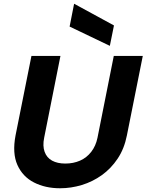

<svg xmlns="http://www.w3.org/2000/svg" viewBox="-20 -999 783 1026"><path d="M148 -700H303L216 -263Q207 -219 218.5 -187.5Q230 -156 258.5 -140.5Q287 -125 329 -125Q372 -125 407.5 -140.5Q443 -156 467.5 -187.5Q492 -219 501 -263L588 -700H743L658 -275Q644 -204 608.5 -151Q573 -98 524 -63Q475 -28 417.5 -10.5Q360 7 301 7Q222 7 161.5 -24Q101 -55 73 -117.5Q45 -180 63 -275ZM376 -979 589 -863 567 -754 352 -857Z"/></svg>

Font: Albert Sans ExtraBold
Style: Italic
Weight: 800
Italic angle: -11.25°
Designer: Andreas Rasmussen
Foundry: a.Foundry
Version: Version 1.025